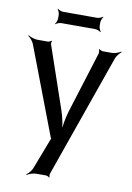

<svg xmlns="http://www.w3.org/2000/svg" viewBox="-110 -719 680 991"><g transform="rotate(10 229.5 -223.5)"><path d="M426 -484H378C372 -484 362 -489 359 -492L356 -490C359 -486 360 -475 359 -470L258 -147C247 -110 238 -60 239 -31H243C242 -60 233 -110 220 -147L109 -471C107 -476 108 -486 110 -490L107 -492C105 -489 95 -484 90 -484H35C19 -484 -3 -492 -13 -499L-15 -496C-5 -489 11 -472 16 -457L190 0C191 2 194 9 196 9V5C194 5 191 12 190 14L130 171C125 186 109 203 99 210L101 213C111 206 133 198 149 198H200C205 198 215 202 217 206L220 204C218 200 217 190 219 185L445 -457C450 -472 465 -489 474 -496L472 -499C462 -492 441 -484 426 -484ZM339 -610V-629C339 -638 345 -653 350 -658L348 -660C343 -655 328 -649 319 -649H141C132 -649 117 -655 112 -660L110 -658C115 -653 121 -638 121 -629V-610C121 -601 115 -586 110 -581L112 -579C117 -584 132 -590 141 -590H319C328 -590 343 -584 348 -579L350 -581C345 -586 339 -601 339 -610Z"/></g></svg>

Font: Gamestation Storm
Style: Regular
Weight: 400
Designer: Jonas Hecksher
Foundry: Jonas Hecksher, Playtypeª, e-types AS
Version: Version 1.003